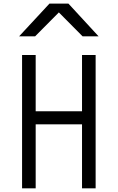

<svg xmlns="http://www.w3.org/2000/svg" viewBox="-20 -1024 640 1044"><path d="M100 -725H174V-419H426V-725H500V0H426V-348H174V0H100ZM249 -1004.5H352L516 -826.5H429L300 -956.5L171 -826.5H84Z"/></svg>

Font: JuliaMono Light
Style: Regular
Weight: 300
Monospace: yes
Designer: cormullion
Foundry: corm
Version: Version 0.054; ttfautohint (v1.8.4)